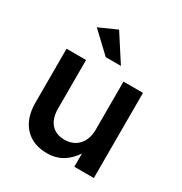

<svg xmlns="http://www.w3.org/2000/svg" viewBox="-178 -889 976 1031"><g transform="rotate(30 310.0 -373.5)"><path d="M258 11C340 11 389 -32 423 -82V0H544V-528H423V-230C423 -148 374 -99 304 -99C232 -99 191 -146 191 -228V-528H70V-192C70 -69 139 11 258 11ZM153 -709 275 -594H369L263 -758Z"/></g></svg>

Font: Mission Medium
Style: Regular
Weight: 500
Version: Version 1.000;FEAKit 1.0